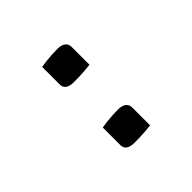

<svg xmlns="http://www.w3.org/2000/svg" viewBox="-133 -699 867 867"><g transform="rotate(-45 300.0 -266.0)"><path d="M379 -386Q363 -384 345 -382.5Q327 -381 308.5 -380.5Q290 -380 273 -380Q259 -380 247 -383.5Q235 -387 228 -395.5Q221 -404 221 -418V-530Q237 -533 255.5 -535Q274 -537 292.5 -538Q311 -539 329 -539Q343 -539 354 -535Q365 -531 372 -522.5Q379 -514 379 -498ZM379 1Q363 3 345 4.5Q327 6 308.5 6.5Q290 7 273 7Q259 7 247 3.5Q235 0 228 -8.5Q221 -17 221 -31V-143Q237 -146 255.5 -148Q274 -150 292.5 -151Q311 -152 329 -152Q343 -152 354 -148Q365 -144 372 -135.5Q379 -127 379 -111Z"/></g></svg>

Font: Rec Mono Semicasual
Style: Regular
Weight: 400
Version: Version 1.085; ttfautohint (v1.8.4.7-5d5b)